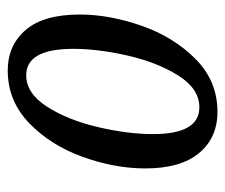

<svg xmlns="http://www.w3.org/2000/svg" viewBox="-64 -522 596 509"><g transform="rotate(-90 234.5 -268.0)"><path d="M42 -181Q42 -262 72.5 -347Q103 -432 162 -489Q221 -546 302 -546Q368 -546 409 -498.5Q450 -451 450 -355Q450 -277 420.5 -192Q391 -107 332.5 -48.5Q274 10 192 10Q123 10 82.5 -39Q42 -88 42 -181ZM359 -372Q359 -497 289 -497Q241 -497 205.5 -441.5Q170 -386 151.5 -306.5Q133 -227 133 -161Q133 -38 204 -38Q253 -38 288 -93.5Q323 -149 341 -227.5Q359 -306 359 -372Z"/></g></svg>

Font: Noto Serif Cond
Style: Italic
Weight: 400
Width: 3
Italic angle: -12°
Designer: Monotype Design Team
Foundry: Monotype Imaging Inc.
Version: Version 1.001